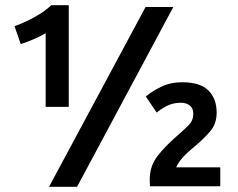

<svg xmlns="http://www.w3.org/2000/svg" viewBox="-20 -720 916 740"><path d="M156 -308V-592Q134 -579 109 -568.5Q84 -558 60 -550L36 -619Q75 -633 113 -654Q151 -675 178 -700H245V-308ZM169 0 541 -693H648L277 0ZM558 -2Q558 -9 557.5 -15Q557 -21 557 -27Q557 -80 587 -118.5Q617 -157 662 -196Q690 -220 707.5 -238Q725 -256 725 -281Q725 -303 711.5 -313.5Q698 -324 677 -324Q646 -324 621.5 -311Q597 -298 584 -286L542 -348Q565 -368 601 -385.5Q637 -403 682 -403Q751 -403 783 -371.5Q815 -340 815 -286Q815 -242 789 -212.5Q763 -183 732 -157Q700 -131 683 -111.5Q666 -92 659 -75H829V-2Z"/></svg>

Font: Ubuntu Sans SemiBold
Style: Regular
Weight: 600
Designer: Dalton Maag Ltd
Foundry: Dalton Maag Ltd
Version: Version 1.006; ttfautohint (v1.8.4.7-5d5b)